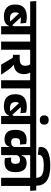

<svg xmlns="http://www.w3.org/2000/svg" viewBox="1240 -2200 937 3504"><g transform="rotate(90 1709.0 -448.5)"><path d="M584.3 -568H435.8V0H584.3ZM405 -530.3H674.1L666 -640.8H396.9ZM-15.2 -530.3H612.2L604.4 -640.8H-23.3ZM174.3 -355.6 382.6 -131.6 435.9 -183 238.2 -398.9ZM40 -255.1Q40 -152.4 97.4 -101.4Q154.9 -50.4 259.1 -50.4Q310.4 -50.4 344.9 -62.5Q379.4 -74.7 399.9 -95.9Q420.5 -117.1 430.3 -144.1H445.6L438.4 -242.3Q427.9 -204 393.4 -182.9Q358.8 -161.9 297.4 -161.9Q241 -161.9 212.2 -185.2Q183.4 -208.6 183.4 -258.2V-264.4Q183.4 -313.2 210.8 -336.8Q238.1 -360.5 295 -360.5Q319.7 -360.5 342.2 -358.1Q364.7 -355.7 386.3 -351.1L375.9 -455.7Q349.8 -462.2 322.4 -465.2Q295 -468.3 263.3 -468.3Q154.3 -468.3 97.1 -416.5Q40 -364.6 40 -264Z M865.3 0V-568H716.7V0ZM955 -530.3 946.9 -640.8H626.8L635 -530.3Z M1385.5 -530.3 1377.4 -640.8H907.4L915.3 -530.3ZM1317.6 0V-5.7L1238.8 -121.7Q1218.4 -151.3 1200.3 -172.5Q1182.1 -193.8 1161.3 -211.1Q1140.4 -228.3 1112.5 -245.6V-286.6L957.8 -339V-217L1011.9 -212.3L1137 0ZM1259.1 -555.3H1104.4Q1133 -533.8 1145.2 -507.3Q1157.4 -480.7 1157.4 -444.5V-436.8Q1157.4 -387.4 1127.6 -363.2Q1097.9 -339 1025.4 -339H957.8L1035.7 -221.8L1082.9 -223.3Q1202.7 -228.6 1256.3 -276.2Q1309.9 -323.9 1309.9 -412.8V-422Q1309.9 -465 1297.7 -498.3Q1285.5 -531.5 1259.1 -555.3Z M1571.3 0V-568H1422.7V0ZM1661 -530.3 1652.9 -640.8H1332.8L1341 -530.3Z M2221.3 -568H2072.8V0H2221.3ZM2042 -530.3H2311.1L2303 -640.8H2033.9ZM1621.8 -530.3H2249.2L2241.4 -640.8H1613.7ZM1811.3 -355.6 2019.6 -131.6 2072.9 -183 1875.2 -398.9ZM1677 -255.1Q1677 -152.4 1734.4 -101.4Q1791.9 -50.4 1896.1 -50.4Q1947.4 -50.4 1981.9 -62.5Q2016.4 -74.7 2036.9 -95.9Q2057.5 -117.1 2067.3 -144.1H2082.6L2075.4 -242.3Q2064.9 -204 2030.4 -182.9Q1995.8 -161.9 1934.4 -161.9Q1878 -161.9 1849.2 -185.2Q1820.4 -208.6 1820.4 -258.2V-264.4Q1820.4 -313.2 1847.8 -336.8Q1875.1 -360.5 1932 -360.5Q1956.7 -360.5 1979.2 -358.1Q2001.7 -355.7 2023.3 -351.1L2012.9 -455.7Q1986.8 -462.2 1959.4 -465.2Q1932 -468.3 1900.3 -468.3Q1791.3 -468.3 1734.1 -416.5Q1677 -364.6 1677 -264Z M2147.7 -706.3Q2191.7 -706.3 2211.8 -727.6Q2231.8 -748.9 2231.8 -785.1V-789.7Q2231.8 -826.4 2211.1 -847.2Q2190.3 -868.1 2147.7 -868.1Q2105 -868.1 2084.1 -846.8Q2063.2 -825.4 2063.2 -789.7V-785.1Q2063.2 -748.9 2083.8 -727.6Q2104.4 -706.3 2147.7 -706.3Z M2272 -530.3H3159.2L3151.5 -640.8H2263.9ZM2327.3 -255Q2327.3 -155.8 2372 -108.9Q2416.7 -61.9 2498.5 -61.9Q2538.3 -61.9 2565.8 -72.5Q2593.3 -83.1 2610.1 -103.1Q2626.9 -123.1 2634.6 -151.1H2649.9L2642.8 -244.7Q2636.2 -215.4 2614.3 -199Q2592.4 -182.6 2554.8 -182.6Q2515 -182.6 2496.5 -200.3Q2477.9 -218 2477.9 -259.8V-268.8Q2477.9 -309.4 2496.3 -328.1Q2514.7 -346.8 2553.8 -346.8Q2565.6 -346.8 2575.6 -345.6Q2585.5 -344.4 2595.7 -342.4L2587.2 -455.7Q2571.6 -460.4 2552.7 -462.9Q2533.8 -465.4 2511.4 -465.4Q2420.8 -465.4 2374.1 -417.4Q2327.3 -369.5 2327.3 -269.8ZM3098.5 -271.1Q3098.5 -366.8 3056.9 -416.1Q3015.4 -465.5 2934.6 -465.5Q2895.2 -465.5 2867.1 -454.2Q2838.9 -442.9 2820.9 -422.2Q2802.9 -401.6 2794.6 -372.7H2779.3L2786.4 -279.6Q2793.7 -310.5 2816.1 -327.5Q2838.5 -344.6 2873.7 -344.6Q2912.7 -344.6 2930.2 -325.2Q2947.7 -305.7 2947.7 -265.8V-258.5Q2947.7 -217.3 2930.8 -198.9Q2913.9 -180.5 2875.8 -180.5Q2864.2 -180.5 2854 -181.9Q2843.9 -183.3 2833.6 -185.5L2842.4 -71.3Q2856.9 -66.7 2875.8 -64.3Q2894.7 -61.9 2917.6 -61.9Q3008.8 -61.9 3053.7 -109.5Q3098.5 -157.1 3098.5 -257.6ZM2788.9 -568.3H2640.3V-0.3H2788.9Z M3350.8 0V-568H3202.2V0ZM3440.5 -530.3 3432.4 -640.8H3112.3L3120.5 -530.3ZM2979 -896.6Q2812.5 -896.6 2726.1 -852.8Q2639.7 -809.1 2639.7 -728.2Q2639.7 -717.4 2641.1 -707.2Q2642.4 -697 2646 -685.2L2782.6 -670.6V-685.6Q2782.6 -716 2802.5 -736.7Q2822.3 -757.4 2865.6 -767.9Q2908.9 -778.3 2979.5 -778.3Q3063.5 -778.3 3112.2 -762.5Q3161 -746.7 3181.8 -715.9Q3202.7 -685.1 3202.7 -640.2V-625.7H3346V-644.2Q3346 -726.5 3307.1 -782.7Q3268.2 -838.9 3187.1 -867.8Q3105.9 -896.6 2979 -896.6Z"/></g></svg>

Font: Anek Devanagari Medium
Style: Regular
Weight: 500
Designer: Kailash Malviya (Devanagari) & Yesha Goshar (Latin)
Foundry: Ek Type
Version: Version 1.003